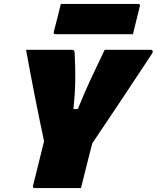

<svg xmlns="http://www.w3.org/2000/svg" viewBox="-20 -952 793 972"><path d="M390 0H155Q149 0 147.5 -3.5Q146 -7 147 -11Q161 -67 175 -123.5Q189 -180 203 -237Q179 -350 155.5 -469Q132 -588 112 -700H345Q358 -700 358 -683Q362 -609 361 -544Q360 -479 352 -400H374Q407 -482 440 -552.5Q473 -623 510 -700H742Q750 -700 752.5 -694.5Q755 -689 750 -681Q677 -570 600 -454.5Q523 -339 447 -226Q439 -195 431 -163.5Q423 -132 415 -100Q409 -75 402.5 -50Q396 -25 390 0ZM288 -932H680Q691 -932 688 -921Q679 -884 670.5 -850Q662 -816 653 -779H261Q250 -779 252 -790Q262 -827 270.5 -861Q279 -895 288 -932Z"/></svg>

Font: Recursive Sn Lnr St XBk
Style: Italic
Weight: 1000
Italic angle: -15°
Version: Version 1.079;hotconv 1.0.112;makeotfexe 2.5.65598; ttfautoh